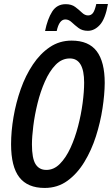

<svg xmlns="http://www.w3.org/2000/svg" viewBox="-20 -927 558 957"><path d="M202.6 9.8Q117.7 9.8 76.4 -43.2Q35.2 -96.2 35.2 -208Q35.2 -272.5 47.4 -344Q59.6 -415.5 83.5 -483.2Q107.4 -550.8 143.8 -605.2Q180.2 -659.7 228.3 -692.1Q276.4 -724.6 336.9 -724.6Q421.9 -724.6 461.9 -671.9Q502 -619.1 502 -513.2Q501.5 -456.5 491 -387.2Q480.5 -317.9 458.3 -248Q436 -178.2 400.6 -119.9Q365.2 -61.5 316.2 -25.9Q267.1 9.8 202.6 9.8ZM210.4 -80.1Q248 -79.6 278.3 -110.1Q308.6 -140.6 331.3 -189.9Q354 -239.3 369.1 -297.6Q384.3 -356 391.8 -413.1Q399.4 -470.2 399.4 -515.1Q399.4 -635.7 328.1 -635.7Q288.1 -635.7 257.3 -604Q226.6 -572.3 204.1 -521.5Q181.6 -470.7 167.2 -412.4Q152.8 -354 146 -299.3Q139.2 -244.6 139.2 -207Q139.2 -137.7 157.2 -108.9Q175.3 -80.1 210.4 -80.1ZM204.6 -772.5Q216.8 -832.5 240.2 -869.4Q263.7 -906.2 307.6 -906.2Q336.4 -906.2 355 -892.3Q373.5 -878.4 388.2 -864.3Q402.8 -850.1 418.9 -850.1Q434.1 -850.1 443.4 -862.3Q452.6 -874.5 460 -907.2H518.1Q504.9 -832.5 477.8 -803Q450.7 -773.4 418 -773.4Q390.1 -773.4 371.3 -787.6Q352.5 -801.8 337.6 -815.9Q322.8 -830.1 305.7 -830.1Q274.9 -830.1 262.7 -772.5Z"/></svg>

Font: Open Sans Condensed SemiBold
Style: Italic
Weight: 600
Width: 3
Italic angle: -12°
Designer: Monotype Design Team
Foundry: Monotype Imaging Inc.
Version: Version 3.000; ttfautohint (v1.8.4)